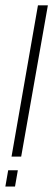

<svg xmlns="http://www.w3.org/2000/svg" viewBox="-34 -695 198 716"><path d="M9 -111H45L144.5 -675H107.5ZM-14 0.5H22L32.5 -60H-3.5Z"/></svg>

Font: Anybody ExtraCondensed ExtraLight
Style: Italic
Weight: 250
Width: 2
Italic angle: -10°
Version: Version 1.113;gftools[0.9.25]